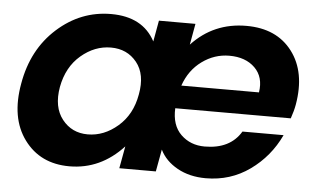

<svg xmlns="http://www.w3.org/2000/svg" viewBox="-45 -631 1166 707"><g transform="rotate(5 538.5 -277.0)"><path d="M786 -448Q731 -448 685 -414.5Q639 -381 619 -323H906Q915 -380 880.5 -414Q846 -448 786 -448ZM1010 -174Q972 -93 900.5 -42Q829 9 738 9Q678 9 633 -16Q588 -41 568 -82L553 0H418L433 -82Q349 9 234 9Q126 9 67 -71Q8 -151 31 -279Q53 -407 140 -485Q227 -563 339 -563Q456 -563 502 -476L516 -554H651L637 -476Q718 -563 839 -563Q951 -563 1008.5 -487Q1066 -411 1045 -290Q1041 -267 1031 -238H604Q601 -175 636 -141Q671 -107 724 -107Q818 -107 858 -174ZM174 -279Q161 -204 196.5 -159Q232 -114 291 -114Q351 -114 402 -158Q453 -202 466 -277Q480 -352 444.5 -396Q409 -440 349 -440Q289 -440 238.5 -397Q188 -354 174 -279Z"/></g></svg>

Font: Poppins SemiBold
Style: Italic
Weight: 600
Italic angle: -10°
Designer: Ninad Kale (Devanagari), Jonny Pinhorn (Latin)
Foundry: Indian Type Foundry
Version: Version 3.200;PS 1.000;hotconv 16.6.54;makeotf.lib2.5.65590